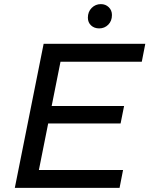

<svg xmlns="http://www.w3.org/2000/svg" viewBox="-20 -913 726 933"><path d="M223 -398H583L566 -313H206ZM169 -87H578L561 0H52L192 -700H686L669 -613H274ZM462 -775Q438 -775 422.5 -789.5Q407 -804 407 -827Q407 -856 425.5 -874.5Q444 -893 470 -893Q493 -893 508.5 -878Q524 -863 524 -840Q524 -811 506 -793Q488 -775 462 -775Z"/></svg>

Font: MOST Montserrat Medium
Style: Italic
Weight: 500
Italic angle: -11.3°
Designer: Julieta Ulanovsky
Foundry: Julieta Ulanovsky
Version: Version 8.000;March 11, 2024;FontCreator 15.0.0.2926 64-bit